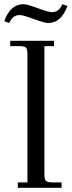

<svg xmlns="http://www.w3.org/2000/svg" viewBox="-27 -897 342 917"><path d="M-6.8 -795.9Q22.9 -877 85 -877Q102.1 -877 153.8 -857.9Q205.6 -838.9 220.2 -838.9Q238.8 -838.9 250.5 -848.4Q262.2 -857.9 271 -877L294.9 -868.2Q265.1 -787.1 203.1 -787.1Q186 -787.1 134.3 -806.2Q82.5 -825.2 67.9 -825.2Q49.3 -825.2 37.6 -815.7Q25.9 -806.2 17.1 -787.1ZM22 -676.8V-702.1H231V-676.8H185.1V-65.9Q185.1 -41 192.1 -33.4Q199.2 -25.9 224.1 -25.9H267.1V0H58.1V-25.9H104V-637.2Q104 -662.1 96.9 -669.4Q89.8 -676.8 64.9 -676.8Z"/></svg>

Font: Dihjauti
Style: Regular
Weight: 400
Designer: T. Christopher White
Version: Version 3.0.0